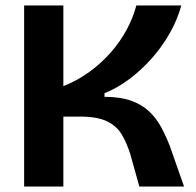

<svg xmlns="http://www.w3.org/2000/svg" viewBox="-20 -680 713 700"><path d="M68 0V-660H211V-366Q262 -386 306 -418Q350 -450 384.5 -489.5Q419 -529 442.5 -573Q466 -617 477 -660H641Q627 -609 599.5 -560Q572 -511 534 -468Q496 -425 452 -392Q408 -359 361 -340V-327Q418 -327 457.5 -313Q497 -299 523.5 -274Q550 -249 567.5 -216.5Q585 -184 599 -148L651 0H488L455 -118Q442 -159 424 -189.5Q406 -220 370.5 -237.5Q335 -255 270 -255H211V0Z"/></svg>

Font: Bricolage Grotesque 18pt
Style: Bold
Weight: 700
Designer: Mathieu Triay
Foundry: Atelier Triay
Version: Version 1.000;gftools[0.9.30]